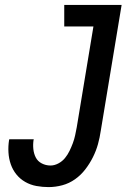

<svg xmlns="http://www.w3.org/2000/svg" viewBox="-20 -755 540 783"><path d="M178 8Q153 8 128.5 3.5Q104 -1 83 -13Q62 -25 47 -43.5Q32 -62 24 -85Q16 -108 14.5 -133.5Q13 -159 17 -184L18 -187H118L117 -185Q114 -166 116 -147Q118 -128 126 -112.5Q134 -97 150.5 -88.5Q167 -80 186 -80Q202 -80 218 -88.5Q234 -97 245 -110.5Q256 -124 263.5 -139.5Q271 -155 277 -171Q283 -187 286.5 -203.5Q290 -220 293 -236L361 -647H242V-735H476L391 -222Q387 -194 379.5 -167Q372 -140 359 -114Q346 -88 328 -64.5Q310 -41 286 -24Q262 -7 234 0.5Q206 8 178 8Z"/></svg>

Font: Iosevka Semibold Oblique
Style: Regular
Weight: 600
Italic angle: -9°
Monospace: yes
Designer: Belleve Invis
Foundry: Belleve Invis
Version: Version 32.5.0; ttfautohint (v1.8.4)